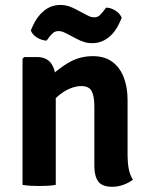

<svg xmlns="http://www.w3.org/2000/svg" viewBox="-20 -726 586 754"><path d="M124.5 -502Q163 -502 181 -476.8Q199 -451.5 199 -408V0Q185.5 2.5 168.2 3.5Q151 4.5 134 4.5Q117.5 4.5 100.2 3.5Q83 2.5 68.5 0V-495.5L75 -502ZM481 -115.5Q481 -88 485.5 -63.5Q490 -39 502 -20.5Q487.5 -9 466 -0.8Q444.5 7.5 420 7.5Q381 7.5 365.8 -13.5Q350.5 -34.5 350.5 -74V-307.5Q350.5 -349 339.8 -368.5Q329 -388 298.5 -388Q278 -388 253.5 -377.8Q229 -367.5 206 -347.2Q183 -327 167 -296V-415Q201.5 -451 246.2 -478.2Q291 -505.5 344.5 -505.5Q391 -505.5 421 -483.2Q451 -461 466 -422.2Q481 -383.5 481 -334ZM342.5 -556.5Q324.5 -556.5 309.2 -561.5Q294 -566.5 282 -573L241 -594.5Q236.5 -597 228 -600.5Q219.5 -604 210 -604Q195.5 -604 186.5 -595Q177.5 -586 173 -580L163 -566.5Q145 -567 126.2 -578Q107.5 -589 101 -606.5L109.5 -625.5Q125.5 -661.5 153.2 -684Q181 -706.5 216.5 -706.5Q236 -706.5 252 -700.8Q268 -695 277 -690L318.5 -668Q322.5 -665.5 331.2 -661.8Q340 -658 349.5 -658Q364 -658 372.8 -667Q381.5 -676 386.5 -682.5L396.5 -696Q414.5 -696 432.8 -684.8Q451 -673.5 458 -656L449.5 -637Q433.5 -600 405.2 -578.2Q377 -556.5 342.5 -556.5Z"/></svg>

Font: Signika Light SemiBold
Style: Regular
Weight: 600
Version: Version 2.003;gftools[0.9.32]